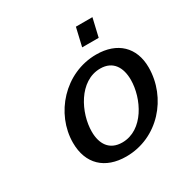

<svg xmlns="http://www.w3.org/2000/svg" viewBox="-160 -825 951 976"><g transform="rotate(-30 315.5 -337.0)"><path d="M486 -580 511 -687H414L389 -580ZM106 -183C106 -58 183 13 307 13C493 13 631 -146 631 -323C631 -441 556 -513 432 -513C247 -513 106 -353 106 -183ZM217 -184C217 -293 290 -441 414 -441C489 -441 521 -386 521 -314C521 -205 449 -59 325 -59C249 -59 217 -113 217 -184Z"/></g></svg>

Font: Perun Medium Italic
Style: Regular
Weight: 500
Italic angle: -12°
Foundry: Copyright (c) Stefan Peev, Context Ltd, 2016
Version: Version 1.026